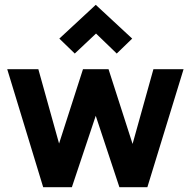

<svg xmlns="http://www.w3.org/2000/svg" viewBox="-20 -776 790 796"><path d="M159 0 10 -489H139L243 -116H204L324 -489H430L550 -116H512L616 -489H741L591 0H475L359 -350H395L278 0ZM290 -554 226 -616 377 -756 528 -616 464 -554 346 -668 410 -667Z"/></svg>

Font: Gabarito SemiBold
Style: Regular
Weight: 600
Designer: Leandro Assis / Alvaro Franca / Felipe Casaprima
Foundry: Naipe Foundry
Version: Version 1.000